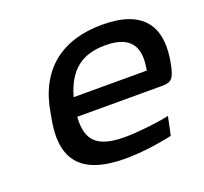

<svg xmlns="http://www.w3.org/2000/svg" viewBox="-96 -621 791 743"><g transform="rotate(-20 299.5 -250.0)"><path d="M590 -268C623 -422 563 -509 393 -509C225 -509 117 -424 89 -256L87 -244C52 -75 117 9 302 9C359 9 428 1 496 -14L512 -90C461 -79 379 -70 328 -70C215 -70 174 -110 181 -207H534C570 -207 580 -222 590 -268ZM194 -283C222 -383 278 -430 377 -430C480 -430 514 -379 495 -283Z"/></g></svg>

Font: LT Wave
Style: Italic
Weight: 400
Designer: Daniel Lyons
Version: Version 2.5 (Glyphs App)